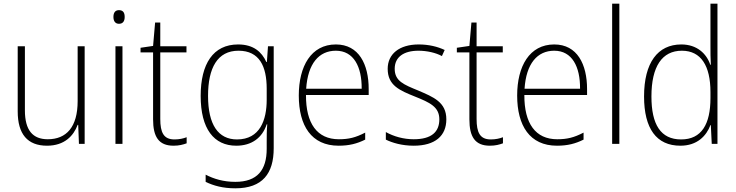

<svg xmlns="http://www.w3.org/2000/svg" viewBox="-20 -831 3991 1041"><path d="M439 -580H401V-283C401 -142 340 -76 239 -76C158 -76 115 -124 115 -233V-580H76V-227C76 -104 129 -41 235 -41C330 -41 379 -95 401 -154H404L408 -51H439Z M625 -776C603 -776 595 -760 595 -739C595 -718 604 -702 625 -702C647 -702 656 -717 656 -739C656 -760 649 -776 625 -776ZM644 -580H606V-51H644Z M926 -75C867 -75 849 -113 849 -186V-547H991V-580H849V-709H821L810 -582L742 -572V-547H810V-184C810 -90 840 -41 921 -41C951 -41 973 -47 992 -54V-87C974 -80 952 -75 926 -75Z M1271 -590C1136 -590 1068 -485 1068 -311C1068 -132 1140 -41 1261 -41C1345 -41 1402 -84 1426 -157H1429C1426 -122 1426 -95 1426 -63V-24C1426 91 1375 155 1256 155C1192 155 1139 139 1095 116V155C1138 176 1189 190 1256 190C1404 190 1464 109 1464 -27V-580H1433L1427 -495H1424C1399 -550 1354 -590 1271 -590ZM1273 -556C1387 -556 1426 -471 1426 -350V-290C1426 -181 1390 -75 1265 -75C1163 -75 1108 -155 1108 -311C1108 -463 1159 -556 1273 -556Z M1801 -590C1667 -590 1600 -472 1600 -313C1600 -150 1668 -41 1816 -41C1873 -41 1916 -52 1960 -74V-112C1908 -85 1871 -76 1817 -76C1700 -76 1638 -161 1639 -316H1979V-348C1979 -482 1926 -590 1801 -590ZM1801 -556C1898 -556 1942 -469 1941 -350H1640C1649 -486 1709 -556 1801 -556Z M2400 -184C2400 -278 2329 -305 2248 -340C2170 -372 2120 -391 2120 -458C2120 -522 2169 -556 2249 -556C2295 -556 2343 -545 2376 -527L2391 -560C2353 -578 2305 -590 2250 -590C2145 -590 2082 -538 2082 -458C2082 -368 2146 -341 2231 -307C2310 -275 2362 -252 2362 -184C2362 -116 2320 -76 2223 -76C2168 -76 2115 -91 2072 -115V-74C2106 -57 2159 -41 2223 -41C2340 -41 2400 -95 2400 -184Z M2641 -75C2582 -75 2564 -113 2564 -186V-547H2706V-580H2564V-709H2536L2525 -582L2457 -572V-547H2525V-184C2525 -90 2555 -41 2636 -41C2666 -41 2688 -47 2707 -54V-87C2689 -80 2667 -75 2641 -75Z M2985 -590C2851 -590 2784 -472 2784 -313C2784 -150 2852 -41 3000 -41C3057 -41 3100 -52 3144 -74V-112C3092 -85 3055 -76 3001 -76C2884 -76 2822 -161 2823 -316H3163V-348C3163 -482 3110 -590 2985 -590ZM2985 -556C3082 -556 3126 -469 3125 -350H2824C2833 -486 2893 -556 2985 -556Z M3338 -51V-811H3299V-51Z M3669 -41C3760 -41 3810 -94 3832 -153H3834L3839 -51H3870V-811H3832V-581C3832 -549 3832 -515 3834 -480H3831C3811 -540 3759 -590 3674 -590C3546 -590 3472 -491 3472 -308C3472 -134 3539 -41 3669 -41ZM3673 -75C3562 -75 3512 -156 3512 -308C3512 -471 3570 -556 3677 -556C3781 -556 3832 -474 3832 -332V-299C3832 -158 3784 -75 3673 -75Z"/></svg>

Font: Noto Sans Tamil UI SemiCondensed ExtraLight
Style: Regular
Weight: 200
Width: 4
Designer: Jelle Bosma - Monotype Design Team
Foundry: Monotype Imaging Inc.
Version: Version 2.004